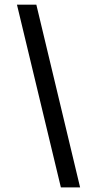

<svg xmlns="http://www.w3.org/2000/svg" viewBox="-20 -687 387 832"><path d="M243.8 125 53.5 -666.7H137.5L327.1 125Z"/></svg>

Font: Afacad Medium
Style: Italic
Weight: 500
Italic angle: -14°
Designer: Kristian Moeller
Foundry: Dicotype
Version: Version 1.000; ttfautohint (v1.8.4.7-5d5b)